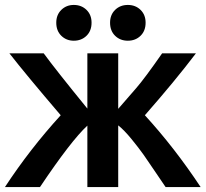

<svg xmlns="http://www.w3.org/2000/svg" viewBox="-20 -752 833 778"><path d="M142 6H0Q101 -148 226 -285Q85 -450 18 -536H157Q206 -469 334 -312V-536H459V-311L532 -395Q566 -434 637 -536H774Q689 -424 567 -285Q687 -154 793 6H651Q641 -8 612 -51.5Q583 -95 562.5 -124Q542 -153 512.5 -189Q483 -225 459 -244V6H334V-243Q268 -182 142 6ZM351 -660Q351 -627 330.5 -607Q310 -587 279 -587Q249 -587 228.5 -607Q208 -627 208 -660Q208 -692 228.5 -712Q249 -732 279 -732Q310 -732 330.5 -712Q351 -692 351 -660ZM570 -660Q570 -627 549.5 -607Q529 -587 498 -587Q467 -587 446.5 -607Q426 -627 426 -660Q426 -692 446.5 -712Q467 -732 498 -732Q529 -732 549.5 -712Q570 -692 570 -660Z"/></svg>

Font: Repo
Style: DemiBold
Weight: 600
Designer: Stefan Peev
Foundry: Context Ltd
Version: Version 001.000